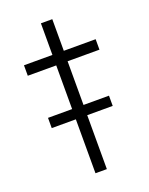

<svg xmlns="http://www.w3.org/2000/svg" viewBox="-128 -726 614 793"><g transform="rotate(-20 179.5 -329.5)"><path d="M202 -237V0H152V-237H46V-282H152V-474H27V-520H152V-659H202V-520H342V-474H202V-282H314V-237Z"/></g></svg>

Font: Mach ExtraLight
Style: Regular
Weight: 250
Version: Version 1.002